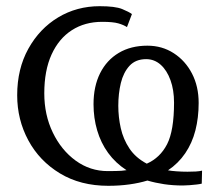

<svg xmlns="http://www.w3.org/2000/svg" viewBox="-20 -589 698 620"><path d="M329.5 11Q240 11 173.8 -29Q107.5 -69 71.5 -135.8Q35.5 -202.5 35.5 -281.5Q35.5 -366.5 71.5 -431.5Q107.5 -496.5 167.8 -532.8Q228 -569 302 -569Q352 -569 374.5 -559.8Q397 -550.5 406 -543.5L390 -501.5Q379.5 -508.5 362.2 -513.5Q345 -518.5 310 -518.5Q254 -518.5 212 -491.5Q170 -464.5 146.5 -413Q123 -361.5 123 -287.5Q123 -218 150.5 -161Q178 -104 224.5 -70.2Q271 -36.5 328 -36.5Q344 -36.5 354.2 -36.8Q364.5 -37 372.2 -37.5Q380 -38 388.5 -39.5Q353 -62.5 329.2 -95.2Q305.5 -128 293.8 -168Q282 -208 282 -252.5Q282 -310 303.2 -352.5Q324.5 -395 363.5 -418.2Q402.5 -441.5 456 -441.5Q503.5 -441.5 541 -417.2Q578.5 -393 600 -351.5Q621.5 -310 621.5 -256.5Q621.5 -209 611 -168Q600.5 -127 578.2 -94.2Q556 -61.5 522.5 -39Q533 -37 550.2 -35.8Q567.5 -34.5 585.5 -34.5Q600 -34.5 612.2 -35.2Q624.5 -36 632.5 -38L631.5 4Q626 5.5 615.2 6.8Q604.5 8 592.2 9Q580 10 570.5 10Q538.5 10 510 5.8Q481.5 1.5 456 -6Q430 2 397.8 6.5Q365.5 11 329.5 11ZM454 -60.5Q497 -79.5 519.5 -123.2Q542 -167 542 -257.5Q542 -298.5 530.5 -330.2Q519 -362 498.8 -380Q478.5 -398 452 -398Q418 -398 398.2 -376.5Q378.5 -355 370.2 -320.8Q362 -286.5 362 -247.5Q362 -211 370 -175.2Q378 -139.5 398 -109.5Q418 -79.5 454 -60.5Z"/></svg>

Font: Merriweather 20pt Light
Style: Regular
Weight: 300
Version: Version 2.100